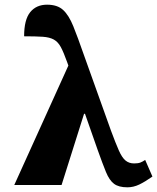

<svg xmlns="http://www.w3.org/2000/svg" viewBox="-20 -790 671 820"><path d="M41 0 272 -510 267 -524Q252 -566 240 -588.5Q228 -611 210 -621Q192 -631 162.5 -633Q133 -635 83 -635Q83 -706 109 -738Q135 -770 181 -770Q225 -770 249.5 -747.5Q274 -725 293 -678Q312 -631 337 -559L454 -232Q474 -178 487.5 -147.5Q501 -117 516 -104.5Q531 -92 553 -92Q570 -92 580 -96Q590 -100 600 -107L631 -36Q600 -14 575 -2Q550 10 524 10Q487 10 467 -5Q447 -20 432.5 -55.5Q418 -91 397 -150L343 -304H339L243 0Z"/></svg>

Font: Noto Serif Black
Style: Regular
Weight: 900
Designer: Monotype Design Team
Foundry: Monotype Imaging Inc.
Version: Version 2.014; ttfautohint (v1.8.4.7-5d5b)